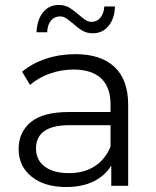

<svg xmlns="http://www.w3.org/2000/svg" viewBox="-20 -748 630 773"><path d="M496 -326V0H428V-82Q404 -41 357.5 -18Q311 5 247 5Q159 5 107 -37Q55 -79 55 -148Q55 -215 103.5 -256Q152 -297 258 -297H425V-329Q425 -397 387 -432.5Q349 -468 276 -468Q226 -468 180 -451.5Q134 -435 101 -406L69 -459Q109 -493 165 -511.5Q221 -530 283 -530Q386 -530 441 -478.5Q496 -427 496 -326ZM425 -158V-244H260Q125 -244 125 -150Q125 -104 160 -77.5Q195 -51 258 -51Q318 -51 361 -78.5Q404 -106 425 -158ZM273 -654Q255 -669 244.5 -675.5Q234 -682 222 -682Q199 -682 185 -665Q171 -648 170 -618H127Q129 -668 153 -698Q177 -728 217 -728Q240 -728 257.5 -718Q275 -708 298 -688Q314 -674 325 -667Q336 -660 348 -660Q370 -660 384 -676.5Q398 -693 400 -722H443Q441 -673 417 -643.5Q393 -614 353 -614Q330 -614 312 -624.5Q294 -635 273 -654Z"/></svg>

Font: Montserrat-Regular
Style: Regular
Weight: 400
Version: Version 7.200